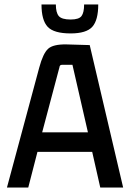

<svg xmlns="http://www.w3.org/2000/svg" viewBox="-20 -836 578 856"><path d="M165 -816H229Q229 -780 242 -764.5Q255 -749 295 -749Q332 -749 343.5 -764.5Q355 -780 355 -816H418Q418 -746 391.5 -716.5Q365 -687 295 -687Q220 -687 192.5 -716.5Q165 -746 165 -816ZM529 0H427L391 -159H147L106 0H11L155 -535Q172 -598 194.5 -618.5Q217 -639 276 -638L380 -635ZM245 -536 168 -246H372L303 -547H256Q246 -547 245 -536Z"/></svg>

Font: Gemunu Libre SemiBold
Style: Regular
Weight: 600
Designer: Puspanada Ekanayake, Sola Matas, Pathum Egodawatta, Kosala Senevirathne
Foundry: mooniak
Version: Version 1.100